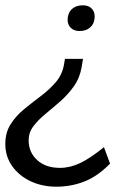

<svg xmlns="http://www.w3.org/2000/svg" viewBox="-28 -512 521 724"><path d="M185 192Q131 192 87.5 171.5Q44 151 18 114.5Q-8 78 -8 31Q-8 -12 12 -43.5Q32 -75 62.5 -100Q93 -125 125 -149Q157 -173 181.5 -201Q206 -229 213 -267L217 -290H285L280 -260Q273 -218 250.5 -186.5Q228 -155 199.5 -130Q171 -105 143.5 -82.5Q116 -60 98 -36Q80 -12 80 17Q80 62 112 91.5Q144 121 198 121Q236 121 274 103Q312 85 364 43L387 105Q340 153 290 172.5Q240 192 185 192ZM272 -395Q251 -395 239 -407Q227 -419 227 -437Q227 -462 242.5 -477Q258 -492 284 -492Q306 -492 317.5 -480Q329 -468 329 -450Q329 -425 313.5 -410Q298 -395 272 -395Z"/></svg>

Font: Gantari
Style: Italic
Weight: 400
Italic angle: -10°
Designer: Anugrah Pasau
Foundry: Lafontype
Version: Version 1.000; ttfautohint (v1.8.3)